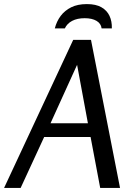

<svg xmlns="http://www.w3.org/2000/svg" viewBox="-26 -919 651 939"><path d="M419 -724 561 0H464L417 -249H190L75 0H-6L332 -724ZM351 -602 221 -316H404ZM242 -780Q251 -815 271 -841.5Q291 -868 322.5 -883.5Q354 -899 399 -899Q443 -899 470 -883.5Q497 -868 509.5 -841.5Q522 -815 521 -780H471Q468 -804 446 -817Q424 -830 388 -830Q352 -830 327 -817Q302 -804 291 -780Z"/></svg>

Font: Rosario
Style: Italic
Weight: 400
Italic angle: -8.05°
Designer: Hector Gatti
Foundry: Omnibus Type
Version: Version 1.201